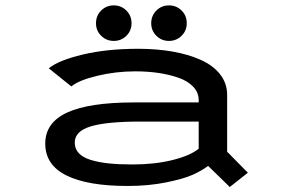

<svg xmlns="http://www.w3.org/2000/svg" viewBox="-20 -698 1090 732"><path d="M414 -542Q385.5 -542 365.8 -561.5Q346 -581 346 -609.5Q346 -638.5 365.8 -658Q385.5 -677.5 414 -677.5Q442 -677.5 461.8 -657.8Q481.5 -638 481.5 -609.5Q481.5 -581 461.8 -561.5Q442 -542 414 -542ZM624 -542Q596 -542 576.2 -561.5Q556.5 -581 556.5 -609.5Q556.5 -638 576.2 -657.8Q596 -677.5 624 -677.5Q652.5 -677.5 672.2 -658Q692 -638.5 692 -609.5Q692 -581 672.2 -561.5Q652.5 -542 624 -542ZM507 -512Q577 -512 637.2 -501.5Q697.5 -491 744.8 -470Q792 -449 819 -414.8Q846 -380.5 846 -336V-119.5L925 -39.5L856 15L773.5 -65.5Q749 -47 714.2 -31.5Q679.5 -16 612.8 -2.5Q546 11 466.5 11Q314.5 11 233.5 -29Q152.5 -69 152.5 -150.5Q152.5 -230.5 236.2 -269Q320 -307.5 491 -307.5H737.5V-316Q737.5 -345.5 716.5 -367.5Q695.5 -389.5 660 -401.8Q624.5 -414 583.5 -420Q542.5 -426 496 -426Q421.5 -426 350.8 -409Q280 -392 252 -368.5L166 -437.5Q203 -468 295.2 -490Q387.5 -512 507 -512ZM485.5 -71Q570 -71 637.5 -87.8Q705 -104.5 737.5 -131V-234.5H515Q386 -234.5 325.5 -216Q265 -197.5 265 -154.5Q265 -130.5 280.5 -114Q296 -97.5 326.2 -88.2Q356.5 -79 395 -75Q433.5 -71 485.5 -71Z"/></svg>

Font: League Mono Extended
Style: Regular
Weight: 400
Width: 9
Designer: Tyler Finck
Foundry: The League of Moveable Type / Tyler Finck
Version: Version 2.210